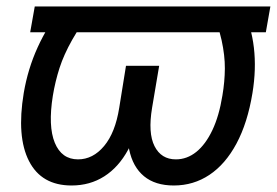

<svg xmlns="http://www.w3.org/2000/svg" viewBox="-20 -566 859 596"><path d="M819.3 -545.9 805.2 -465.8H73.7L87.9 -545.9ZM174.3 -545.9H273.4Q230 -488.3 204.1 -442.4Q178.2 -396.5 164.8 -355Q151.4 -313.5 144 -268.6Q128.9 -174.3 150.1 -122.8Q171.4 -71.3 222.2 -71.3Q268.6 -71.3 303.2 -112.8Q337.9 -154.3 350.1 -231.4L371.1 -361.8H441.9L419.9 -232.4Q407.2 -155.3 377.7 -101.1Q348.1 -46.9 303.7 -18.6Q259.3 9.8 202.1 9.8Q108.9 9.8 70.1 -65.9Q31.2 -141.6 53.7 -277.3Q66.4 -352.1 96.7 -418.7Q127 -485.4 174.3 -545.9ZM633.3 -545.9H731.4Q760.3 -484.9 768.1 -418.2Q775.9 -351.6 763.7 -277.3Q748.5 -184.6 714.1 -120.4Q679.7 -56.2 630.1 -23.2Q580.6 9.8 519.5 9.8Q461.9 9.8 427 -19Q392.1 -47.9 380.9 -102.1Q369.6 -156.2 382.3 -232.4L403.3 -361.8H474.1L452.1 -231.4Q439 -153.3 459.7 -112.3Q480.5 -71.3 525.9 -71.3Q560.5 -71.3 589.4 -94.5Q618.2 -117.7 639.2 -161.9Q660.2 -206.1 670.4 -269.5Q677.7 -312.5 678 -353.3Q678.2 -394 668 -440.7Q657.7 -487.3 633.3 -545.9Z"/></svg>

Font: Inter Variable
Style: Italic
Weight: 400
Italic angle: -9.39999°
Designer: Rasmus Andersson
Foundry: rsms
Version: Version 4.001;git-9221beed3